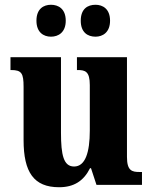

<svg xmlns="http://www.w3.org/2000/svg" viewBox="-20 -776 639 806"><path d="M381 -622C411 -622 442 -640 442 -689C442 -739 411 -756 381 -756C348 -756 319 -739 319 -689C319 -640 348 -622 381 -622ZM194 -622C225 -622 256 -640 256 -689C256 -739 225 -756 194 -756C163 -756 133 -739 133 -689C133 -640 163 -622 194 -622ZM228 10C290 10 331 -16 358 -70H362L385 0H576V-54H566C534 -54 513 -59 513 -117V-536H303V-482H306C338 -482 357 -476 357 -419V-228C357 -136 338 -77 291 -77C247 -77 236 -125 236 -219V-536H24V-482H27C71 -482 79 -468 79 -411V-188C79 -53 122 10 228 10Z"/></svg>

Font: Noto Serif Khmer Condensed ExtraBold
Style: Regular
Weight: 800
Width: 3
Designer: Danh Hong and the Monotype Design Team
Foundry: Monotype Imaging Inc.
Version: Version 2.004